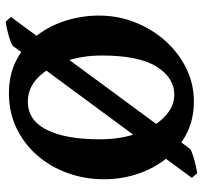

<svg xmlns="http://www.w3.org/2000/svg" viewBox="-39 -642 707 669"><g transform="rotate(-90 314.5 -307.5)"><path d="M594.7 -315.9Q594.7 -249.5 571 -189.9Q547.4 -130.4 505.9 -84.2Q464.4 -38.1 410.4 -11.7Q356.4 14.6 295.4 14.6Q232.9 14.6 182.9 -11Q132.8 -36.6 97.4 -80.6Q62 -124.5 43.2 -180.9Q24.4 -237.3 24.4 -298.8Q24.4 -365.2 45.9 -425Q67.4 -484.9 107.4 -531Q147.5 -577.1 202.4 -603.5Q257.3 -629.9 323.7 -629.9Q389.6 -629.9 440.2 -603.5Q490.7 -577.1 525.1 -532.5Q559.6 -487.8 577.1 -431.6Q594.7 -375.5 594.7 -315.9ZM455.6 -307.1Q455.6 -374.5 435.5 -433.1Q415.5 -491.7 379.4 -527.8Q343.3 -564 294.9 -564Q230 -564 196.8 -498.3Q163.6 -432.6 163.6 -313Q163.6 -240.2 184.8 -181.4Q206.1 -122.6 241.5 -88.1Q276.9 -53.7 319.3 -53.7Q378.4 -53.7 417 -115.7Q455.6 -177.7 455.6 -307.1ZM130.4 1Q124.5 5.9 107.2 11.5Q89.8 17.1 71.8 21Q53.7 24.9 45.4 25.9L29.3 7.3L489.7 -617.2Q499 -622.6 514.9 -627.7Q530.8 -632.8 547.4 -636.5Q564 -640.1 573.7 -641.1L589.8 -622.6Z"/></g></svg>

Font: Gentium Book Plus
Style: Bold
Weight: 700
Designer: Victor Gaultney, Annie Olsen, Iska Routamaa, Becca Hirsbrunner
Foundry: SIL International
Version: Version 6.101